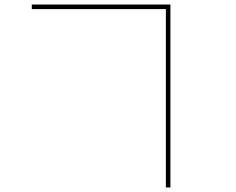

<svg xmlns="http://www.w3.org/2000/svg" viewBox="-20 -770 1040 845"><path d="M120 -750H730V55H710V-730H120Z"/></svg>

Font: Mplus 1p Thin
Style: Regular
Weight: 250
Version: Version 1.061